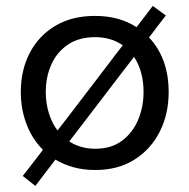

<svg xmlns="http://www.w3.org/2000/svg" viewBox="-20 -561 637 646"><path d="M99 64.5 56.5 31Q74.5 8 91.5 -14Q108 -36 124.5 -57Q87.5 -94 68.8 -144.5Q50 -195 50 -251Q50 -325.5 80.2 -383.2Q110.5 -441 166.2 -474.2Q222 -507.5 299.5 -507.5Q341 -507.5 376.2 -497.8Q411.5 -488 439.5 -469.5Q453 -487.5 466.5 -505Q480 -522.5 494 -541L538 -509Q523.5 -490 509.5 -472Q495.5 -453.5 481.5 -435Q547.5 -364.5 547.5 -251Q547.5 -177.5 517.5 -118Q487.5 -58.5 432.2 -23.8Q377 11 300.5 11Q261 11 227.5 1.8Q194 -7.5 166.5 -24Q149.5 -2 133 19.8Q116.5 41.5 99 64.5ZM134 -251Q134 -215 144 -181.5Q154 -148 173.5 -122Q186.5 -138.5 203 -160L347 -348.5Q359 -364 370.5 -379.5Q382 -394.5 393 -408.5Q354 -436 300 -436Q246 -436 209 -411.2Q172 -386.5 153 -344.5Q134 -302.5 134 -251ZM300 -60.5Q355 -60.5 391 -87.8Q427 -115 445 -158.5Q463 -202 463 -251Q463 -321.5 431 -369.5Q421 -356.5 410.5 -343Q400 -329 389 -315L244 -125.5Q229 -105.5 213 -85Q231 -73.5 252.8 -67Q274.5 -60.5 300 -60.5Z"/></svg>

Font: Heraclito
Style: Regular
Weight: 400
Designer: Kostas Bartsokas (font) & Cristiano Sobral (main changes)
Foundry: Kostas Bartsokas (font) & Cristiano Sobral (main changes)
Version: Version 1.00;July 8, 2020;FontCreator 13.0.0.2655 64-bit